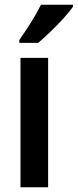

<svg xmlns="http://www.w3.org/2000/svg" viewBox="-20 -786 326 806"><path d="M182 0H66V-543H182ZM286 -757Q272 -737 246.5 -709Q221 -681 192 -653Q163 -625 140 -606H61V-618Q87 -655 111 -693.5Q135 -732 152 -766H286Z"/></svg>

Font: Noto Sans Myanmar Condensed SemiBold
Style: Regular
Weight: 600
Width: 3
Designer: Monotype Design Team
Foundry: Monotype Imaging Inc.
Version: Version 2.107; ttfautohint (v1.8.4.7-5d5b)